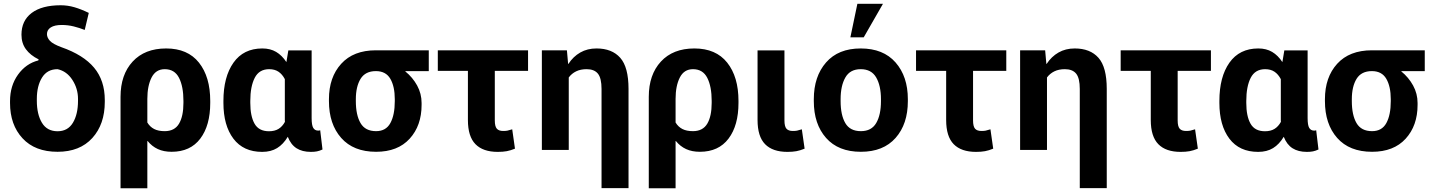

<svg xmlns="http://www.w3.org/2000/svg" viewBox="-20 -795 7585 1018"><path d="M93.8 -610.8Q93.8 -685.5 147.9 -726.3Q202.1 -767.1 301.8 -767.1Q338.9 -767.1 374.8 -756.6Q410.6 -746.1 450.7 -726.6L429.2 -636.2Q402.3 -647 371.3 -654.8Q340.3 -662.6 307.1 -662.6Q269.5 -662.6 249.3 -649.7Q229 -636.7 229 -614.3Q229 -595.7 244.6 -578.6Q260.3 -561.5 305.2 -544.9Q422.4 -503.9 479 -436Q535.6 -368.2 535.6 -264.6V-254.9Q535.6 -136.2 469.5 -63.2Q403.3 9.8 285.2 9.8Q165.5 9.8 99.4 -61.8Q33.2 -133.3 33.2 -249V-258.8Q33.2 -340.3 75.4 -399.2Q117.7 -458 183.1 -474.6L185.1 -480Q140.6 -502 117.2 -534.2Q93.8 -566.4 93.8 -610.8ZM175.3 -260.7Q175.3 -189 202.4 -144Q229.5 -99.1 285.2 -99.1Q339.4 -99.1 366.5 -144Q393.6 -189 393.6 -260.7V-270.5Q393.6 -325.2 363.8 -371.3Q334 -417.5 285.2 -428.2Q230.5 -428.2 202.9 -383.8Q175.3 -339.4 175.3 -270.5Z M1094.7 -249.5Q1094.7 -129.9 1042 -60.1Q989.3 9.8 890.1 9.8Q848.1 9.8 816.9 -4.6Q785.6 -19 762.7 -47.4L761.2 -46.9V203.1H619.1V-281.7Q619.1 -398.9 683.3 -468.5Q747.6 -538.1 860.8 -538.1Q975.1 -538.1 1034.9 -462.9Q1094.7 -387.7 1094.7 -259.8ZM952.6 -259.8Q952.6 -336.4 929.2 -382.3Q905.8 -428.2 853.5 -428.2Q806.2 -428.2 783.7 -384Q761.2 -339.8 761.2 -270.5L760.7 -270H761.2V-145.5Q774.9 -122.6 797.1 -111.1Q819.3 -99.6 853 -99.6Q905.8 -99.6 929.2 -139.2Q952.6 -178.7 952.6 -249.5Z M1632.3 -527.8V-168.5Q1632.3 -131.3 1640.9 -116.9Q1649.4 -102.5 1667.5 -102.5Q1670.4 -102.5 1672.9 -103Q1675.3 -103.5 1677.7 -104.5L1689.9 -2.4Q1674.3 4.9 1660.6 7.6Q1647 10.3 1628.4 10.3Q1582.5 10.3 1552.2 -9Q1522 -28.3 1505.9 -69.8Q1481.9 -29.8 1449.2 -9.8Q1416.5 10.3 1370.1 10.3Q1270.5 10.3 1217.5 -59.8Q1164.6 -129.9 1164.6 -249.5V-259.8Q1164.6 -387.2 1217.8 -462.6Q1271 -538.1 1371.1 -538.1Q1413.1 -538.1 1444.1 -519.8Q1475.1 -501.5 1498.5 -465.8L1508.8 -527.8ZM1307.1 -249.5Q1307.1 -178.7 1329.8 -138.9Q1352.5 -99.1 1406.2 -99.1Q1436.5 -99.1 1456.8 -111.6Q1477.1 -124 1490.7 -148.9Q1490.2 -152.8 1490.2 -157Q1490.2 -161.1 1490.2 -168.5V-375.5Q1476.6 -401.4 1456.5 -414.8Q1436.5 -428.2 1407.2 -428.2Q1354 -428.2 1330.6 -382.3Q1307.1 -336.4 1307.1 -259.8Z M2253.4 -418H2129.4L2128.9 -416.5Q2168 -384.8 2191.7 -341.6Q2215.3 -298.3 2215.3 -249V-238.8Q2215.3 -128.9 2152.1 -59.6Q2088.9 9.8 1974.1 9.8Q1854 9.8 1789.1 -63.7Q1724.1 -137.2 1724.1 -258.8V-269Q1724.1 -385.3 1789.1 -456.8Q1854 -528.3 1973.1 -528.3H2253.4ZM1866.7 -258.8Q1866.7 -185.1 1891.6 -142.3Q1916.5 -99.6 1974.1 -99.6Q2026.4 -99.6 2049.8 -142.6Q2073.2 -185.5 2073.2 -258.8V-269Q2073.2 -336.4 2049.6 -377.2Q2025.9 -418 1973.1 -418Q1917 -418 1891.8 -377Q1866.7 -335.9 1866.7 -269Z M2779.8 -419.4H2603.5V-156.7Q2603.5 -124.5 2614.3 -112.5Q2625 -100.6 2647.9 -100.6Q2662.1 -100.6 2670.2 -102.3Q2678.2 -104 2695.8 -109.4L2710.4 -6.8Q2687 2.9 2666.7 6.6Q2646.5 10.3 2619.1 10.3Q2541 10.3 2501 -30.5Q2460.9 -71.3 2460.9 -158.7V-419.4H2301.3V-528.3H2779.8Z M2985.8 -528.3 2992.2 -456.5 2993.7 -456.1Q3019 -495.1 3056.6 -516.6Q3094.2 -538.1 3142.6 -538.1Q3224.6 -538.1 3268.6 -488.5Q3312.5 -439 3312.5 -323.7V202.6H3169.4V-323.2Q3169.4 -380.9 3150.1 -404.5Q3130.9 -428.2 3090.3 -428.2Q3058.1 -428.2 3034.7 -416.7Q3011.2 -405.3 2995.6 -384.3V0H2853V-528.3Z M3895.5 -249.5Q3895.5 -129.9 3842.8 -60.1Q3790 9.8 3690.9 9.8Q3648.9 9.8 3617.7 -4.6Q3586.4 -19 3563.5 -47.4L3562 -46.9V203.1H3419.9V-281.7Q3419.9 -398.9 3484.1 -468.5Q3548.3 -538.1 3661.6 -538.1Q3775.9 -538.1 3835.7 -462.9Q3895.5 -387.7 3895.5 -259.8ZM3753.4 -259.8Q3753.4 -336.4 3730 -382.3Q3706.5 -428.2 3654.3 -428.2Q3606.9 -428.2 3584.5 -384Q3562 -339.8 3562 -270.5L3561.5 -270H3562V-145.5Q3575.7 -122.6 3597.9 -111.1Q3620.1 -99.6 3653.8 -99.6Q3706.5 -99.6 3730 -139.2Q3753.4 -178.7 3753.4 -249.5Z M4139.2 -527.8V-156.7Q4139.2 -124.5 4149.9 -112.5Q4160.6 -100.6 4183.6 -100.6Q4197.8 -100.6 4205.8 -102.3Q4213.9 -104 4231.4 -109.4L4246.1 -6.8Q4222.7 2.9 4202.4 6.6Q4182.1 10.3 4154.8 10.3Q4076.7 10.3 4036.6 -30.5Q3996.6 -71.3 3996.6 -158.7V-527.8Z M4294.9 -269Q4294.9 -389.6 4359.9 -463.9Q4424.8 -538.1 4543.5 -538.1Q4663.1 -538.1 4728.3 -463.9Q4793.5 -389.6 4793.5 -269V-258.8Q4793.5 -137.2 4728.5 -63.7Q4663.6 9.8 4544.4 9.8Q4424.8 9.8 4359.9 -63.7Q4294.9 -137.2 4294.9 -258.8ZM4437 -258.8Q4437 -185.1 4461.9 -142.3Q4486.8 -99.6 4544.4 -99.6Q4600.6 -99.6 4625.7 -142.6Q4650.9 -185.5 4650.9 -258.8V-269Q4650.9 -340.8 4625.5 -384.5Q4600.1 -428.2 4543.5 -428.2Q4487.3 -428.2 4462.2 -384.3Q4437 -340.3 4437 -269ZM4525.9 -774.9H4661.6L4559.6 -597.2H4488.8Z M5315.4 -419.4H5139.2V-156.7Q5139.2 -124.5 5149.9 -112.5Q5160.6 -100.6 5183.6 -100.6Q5197.8 -100.6 5205.8 -102.3Q5213.9 -104 5231.4 -109.4L5246.1 -6.8Q5222.7 2.9 5202.4 6.6Q5182.1 10.3 5154.8 10.3Q5076.7 10.3 5036.6 -30.5Q4996.6 -71.3 4996.6 -158.7V-419.4H4836.9V-528.3H5315.4Z M5521.5 -528.3 5527.8 -456.5 5529.3 -456.1Q5554.7 -495.1 5592.3 -516.6Q5629.9 -538.1 5678.2 -538.1Q5760.3 -538.1 5804.2 -488.5Q5848.1 -439 5848.1 -323.7V202.6H5705.1V-323.2Q5705.1 -380.9 5685.8 -404.5Q5666.5 -428.2 5626 -428.2Q5593.8 -428.2 5570.3 -416.7Q5546.9 -405.3 5531.2 -384.3V0H5388.7V-528.3Z M6400.4 -419.4H6224.1V-156.7Q6224.1 -124.5 6234.9 -112.5Q6245.6 -100.6 6268.6 -100.6Q6282.7 -100.6 6290.8 -102.3Q6298.8 -104 6316.4 -109.4L6331.1 -6.8Q6307.6 2.9 6287.4 6.6Q6267.1 10.3 6239.7 10.3Q6161.6 10.3 6121.6 -30.5Q6081.5 -71.3 6081.5 -158.7V-419.4H5921.9V-528.3H6400.4Z M6913.1 -527.8V-168.5Q6913.1 -131.3 6921.6 -116.9Q6930.2 -102.5 6948.2 -102.5Q6951.2 -102.5 6953.6 -103Q6956.1 -103.5 6958.5 -104.5L6970.7 -2.4Q6955.1 4.9 6941.4 7.6Q6927.7 10.3 6909.2 10.3Q6863.3 10.3 6833 -9Q6802.7 -28.3 6786.6 -69.8Q6762.7 -29.8 6730 -9.8Q6697.3 10.3 6650.9 10.3Q6551.3 10.3 6498.3 -59.8Q6445.3 -129.9 6445.3 -249.5V-259.8Q6445.3 -387.2 6498.5 -462.6Q6551.8 -538.1 6651.9 -538.1Q6693.8 -538.1 6724.9 -519.8Q6755.9 -501.5 6779.3 -465.8L6789.6 -527.8ZM6587.9 -249.5Q6587.9 -178.7 6610.6 -138.9Q6633.3 -99.1 6687 -99.1Q6717.3 -99.1 6737.5 -111.6Q6757.8 -124 6771.5 -148.9Q6771 -152.8 6771 -157Q6771 -161.1 6771 -168.5V-375.5Q6757.3 -401.4 6737.3 -414.8Q6717.3 -428.2 6688 -428.2Q6634.8 -428.2 6611.3 -382.3Q6587.9 -336.4 6587.9 -259.8Z M7534.2 -418H7410.2L7409.7 -416.5Q7448.7 -384.8 7472.4 -341.6Q7496.1 -298.3 7496.1 -249V-238.8Q7496.1 -128.9 7432.9 -59.6Q7369.6 9.8 7254.9 9.8Q7134.8 9.8 7069.8 -63.7Q7004.9 -137.2 7004.9 -258.8V-269Q7004.9 -385.3 7069.8 -456.8Q7134.8 -528.3 7253.9 -528.3H7534.2ZM7147.5 -258.8Q7147.5 -185.1 7172.4 -142.3Q7197.3 -99.6 7254.9 -99.6Q7307.1 -99.6 7330.6 -142.6Q7354 -185.5 7354 -258.8V-269Q7354 -336.4 7330.3 -377.2Q7306.6 -418 7253.9 -418Q7197.8 -418 7172.6 -377Q7147.5 -335.9 7147.5 -269Z"/></svg>

Font: Roboto Web
Style: Bold
Weight: 700
Designer: Google
Version: Version 1.200310; 2013